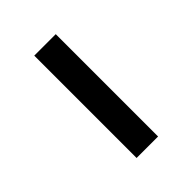

<svg xmlns="http://www.w3.org/2000/svg" viewBox="11 -514 398 398"><g transform="rotate(45 210.0 -314.5)"><path d="M60 -283.5H360V-346.5H60Z"/></g></svg>

Font: Eudonet
Style: Regular
Weight: 400
Designer: Mikhail Sharanda
Foundry: Mikhail Sharanda
Version: Version 4.503;Glyphs 3.1.2 (3151)